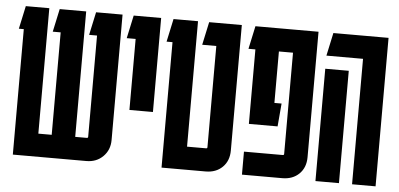

<svg xmlns="http://www.w3.org/2000/svg" viewBox="-45 -687 1606 773"><g transform="rotate(5 758.0 -300.0)"><path d="M125 -600V-93H179V-507H147L167 -600H274V-93H321Q326 -93 326 -98V-507H294L314 -600H421V-93Q421 -53 394.5 -26.5Q368 0 327 0H30V-507H10L30 -600Z M482 -220V-507H446L466 -600H577V-220Z M903 -93Q903 -51 877 -25.5Q851 0 809 0H631V-507H607L627 -600H726V-93H803Q808 -93 808 -98V-507H751L771 -600H903Z M956 0V-93H1113Q1118 -93 1118 -98V-507H1061V-299H1090L1082 -206H966V-507H938L958 -600H1213V-93Q1213 -51 1187 -25.5Q1161 0 1119 0Z M1401 0V-507H1253L1273 -600H1496V0ZM1253 0V-454H1348V0Z"/></g></svg>

Font: Karantina
Style: Regular
Weight: 400
Designer: Rony Koch
Foundry: Rony Koch
Version: Version 1.000; ttfautohint (v1.8.3)